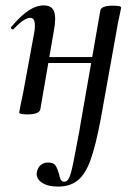

<svg xmlns="http://www.w3.org/2000/svg" viewBox="-20 -415 505 710"><path d="M116 223Q119 205 130.5 195.5Q142 186 157 186Q178 186 185 196.5Q192 207 198 228Q201 243 205 250Q209 257 218 257Q229 257 236 242Q243 227 252 182Q261 137 273 72L278 42L351 -376Q354 -394 398 -394Q428 -394 428 -387L424 -367Q423 -360 419 -343Q415 -326 413 -312L352 28Q334 123 315 176Q296 229 267.5 252Q239 275 195 275Q156 275 134.5 260Q113 245 116 223ZM51 1 55 -21Q65 -68 66 -74L107 -297Q109 -306 109 -321Q109 -349 92 -349Q69 -349 30 -307Q29 -306 27 -306Q24 -306 21.5 -309.5Q19 -313 22 -316Q57 -357 85.5 -376Q114 -395 142 -395Q164 -395 174 -383Q184 -371 184 -346Q184 -326 180 -306L129 -10Q124 8 81 8Q51 8 51 1ZM125 -204H364L361 -182H122Z"/></svg>

Font: Cormorant Garamond SemiBold
Style: Italic
Weight: 600
Italic angle: -10°
Designer: Christian Thalmann (Catharsis Fonts)
Foundry: Catharsis Fonts
Version: Version 4.000